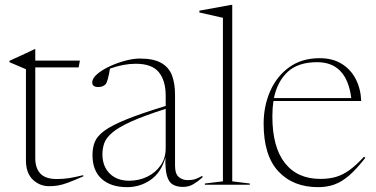

<svg xmlns="http://www.w3.org/2000/svg" viewBox="-20 -762 1551 792"><path d="M125.5 -110Q125.5 -68 146.8 -45.8Q168 -23.5 214 -23.5Q241.5 -23.5 265 -27.2Q288.5 -31 323.5 -39.5V-34.5Q282.5 -16.5 259 -8Q235.5 0.5 219 3.2Q202.5 6 182.5 6Q143.5 6 115.2 -21.2Q87 -48.5 87 -100.5V-476.5L19 -505.5V-511Q42.5 -522 53 -526.8Q63.5 -531.5 70 -534.5Q76.5 -537.5 87.8 -542.8Q99 -548 123.5 -559.5H125.5V-512H309.5L304.5 -484H125.5Z M735 9Q710 9 693.2 -0.5Q676.5 -10 668.8 -36.5Q661 -63 662.5 -113Q645 -50.5 601.5 -20.2Q558 10 504.5 10Q437.5 10 399.5 -24Q361.5 -58 361.5 -122.5Q361.5 -152.5 371 -176.5Q380.5 -200.5 410.8 -222.8Q441 -245 501.5 -269.5Q562 -294 663.5 -325V-367.5Q663.5 -429 635.2 -464Q607 -499 540 -499Q489.5 -499 433.5 -479Q430 -455 425.2 -437.8Q420.5 -420.5 416 -415Q405.5 -403 385 -403Q360.5 -403 360.5 -422Q360.5 -439 381 -456.5Q401.5 -474 432.8 -488.5Q464 -503 497.2 -511.8Q530.5 -520.5 556.5 -520.5Q614 -520.5 645.5 -502.2Q677 -484 689.5 -450.8Q702 -417.5 702 -372.5V-80Q702 -44 717.8 -31.5Q733.5 -19 753.5 -19Q770.5 -19 782.5 -22.2Q794.5 -25.5 815 -37V-30Q796 -13 777.2 -2Q758.5 9 735 9ZM402.5 -125.5Q402.5 -76.5 432.2 -46.5Q462 -16.5 513 -16.5Q553 -16.5 587.2 -33Q621.5 -49.5 642.5 -79.8Q663.5 -110 663.5 -150.5V-313Q574 -284.5 521.5 -260.8Q469 -237 443.5 -215.2Q418 -193.5 410.2 -171.8Q402.5 -150 402.5 -125.5Z M938 -14 1010.5 -5V0H825V-5L899.5 -14V-688.5L802.5 -710.5V-718L934 -742H938Z M1298.5 -522Q1352.5 -522 1390 -498.5Q1427.5 -475 1447.8 -435.2Q1468 -395.5 1470 -345.5H1108Q1103.5 -316 1103.5 -282Q1103.5 -155.5 1155 -89.8Q1206.5 -24 1301.5 -24Q1336.5 -24 1364.8 -32Q1393 -40 1421 -60Q1449 -80 1481.5 -115.5L1487 -111Q1451.5 -65.5 1421.2 -39Q1391 -12.5 1360.2 -1.2Q1329.5 10 1292 10Q1189 10 1128.2 -55.2Q1067.5 -120.5 1067.5 -251.5Q1067.5 -324.5 1094.5 -386Q1121.5 -447.5 1173.2 -484.8Q1225 -522 1298.5 -522ZM1288.5 -505.5Q1210 -505.5 1167 -465.8Q1124 -426 1110 -357.5H1429Q1410 -505.5 1288.5 -505.5Z"/></svg>

Font: Newsreader 72pt ExtraLight
Style: Regular
Weight: 275
Designer: Hugues Gentile
Foundry: Production Type
Version: Version 1.003; ttfautohint (v1.8.3)